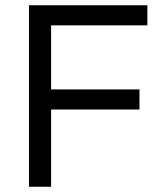

<svg xmlns="http://www.w3.org/2000/svg" viewBox="-20 -710 610 730"><path d="M90.1 0V-690H540.3V-613.6H174.3V-370H510.3V-293.6H174.3V0Z"/></svg>

Font: Oxanium ExtraLight
Style: Regular
Weight: 200
Designer: Severin Meyer
Version: Version 2.000